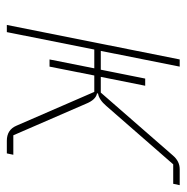

<svg xmlns="http://www.w3.org/2000/svg" viewBox="-12 -534 546 562"><g transform="rotate(90 261.0 -253.0)"><path d="M53 0 154 -506H175L129 -275H184L210 -405H231L205 -275H251L435 -486Q452 -506 475 -506H522L518 -487H461L290 -291Q272 -270 254 -267L253 -264Q272 -261 284 -231L376 -19H433L429 0H392Q360 0 348 -28L249 -256H201L175 -125H154L180 -256H125L74 0Z"/></g></svg>

Font: IBM Plex Sans Thin
Style: Italic
Weight: 100
Italic angle: -11.31°
Designer: Mike Abbink, Paul van der Laan, Pieter van Rosmalen
Foundry: Bold Monday
Version: Version 3.0